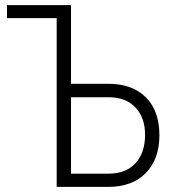

<svg xmlns="http://www.w3.org/2000/svg" viewBox="-20 -731 707 751"><path d="M7.3 -710.9H257.8V-403.3H403.3Q497.6 -403.3 550.5 -350.3Q603.5 -297.4 603.5 -202.6Q603.5 -108.4 550.3 -54.2Q497.1 0 403.3 0H201.7V-660.2H7.3ZM257.8 -350.6V-51.8H404.8Q472.2 -51.8 509.8 -92.5Q547.4 -133.3 547.4 -203.6Q547.4 -271 510 -310.5Q472.7 -350.1 407.2 -350.6Z"/></svg>

Font: Roboto Condensed Light
Style: Regular
Weight: 300
Designer: Google
Version: Version 2.134; 2016